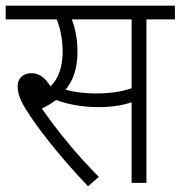

<svg xmlns="http://www.w3.org/2000/svg" viewBox="-20 -642 634 674"><path d="M494 -574H594V-622H0V-574H179C191 -546 200 -503 200 -463C200 -410 187 -367 157 -339C139 -369 118 -385 90 -385C59 -385 42 -365 42 -340C42 -318 48 -295 71 -258C110 -195 189 -93 289 12L327 -21C253 -95 180 -184 127 -261C146 -270 162 -280 177 -291C218 -275 275 -266 322 -266C371 -266 406 -271 442 -283V0H494ZM316 -314C276 -314 240 -319 210 -327C237 -359 252 -402 252 -462C252 -505 243 -547 232 -574H442V-332C402 -319 364 -314 316 -314Z"/></svg>

Font: Noto Sans Devanagari UI SemiCondensed Light
Style: Regular
Weight: 300
Width: 4
Designer: Jelle Bosma - Monotype Design Team
Foundry: Monotype Imaging Inc.
Version: Version 2.004